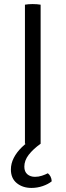

<svg xmlns="http://www.w3.org/2000/svg" viewBox="-20 -706 322 943"><path d="M102.5 -683Q110 -684.5 120 -685.2Q130 -686 140 -686Q151 -686 161.2 -685.2Q171.5 -684.5 179.5 -683V0Q171.5 1.5 161.2 2.2Q151 3 140 3Q130 3 120 2.2Q110 1.5 102.5 0ZM134.5 217Q91.5 217 62.5 193.5Q33.5 170 33.5 126.5Q33.5 97 47.8 69.2Q62 41.5 87.5 16.8Q113 -8 147 -28Q156.5 -24.5 165.5 -16.8Q174.5 -9 179.5 0Q143 26 121.2 54Q99.5 82 99.5 112.5Q99.5 137 114.2 149.8Q129 162.5 152 162.5Q169.5 162.5 186 157Q202.5 151.5 215 145Q223 151 228.2 161.2Q233.5 171.5 234 184.5Q217 198.5 190 207.8Q163 217 134.5 217Z"/></svg>

Font: Signika Light Light
Style: Regular
Weight: 300
Version: Version 2.001